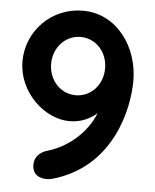

<svg xmlns="http://www.w3.org/2000/svg" viewBox="-52 -757 646 801"><g transform="rotate(5 271.5 -356.5)"><path d="M30 -481C30 -352 142 -249 247 -249C297 -249 334 -269 361 -292C326 -204 246 -141 166 -118C134 -109 113 -86 113 -56C113 -14 142 0 173 0C180 0 188 -1 196 -3C448 -74 498 -325 498 -440C498 -580 407 -713 263 -713C134 -713 30 -610 30 -481ZM376 -481C376 -412 327 -359 263 -359C200 -359 150 -412 150 -481C150 -550 200 -603 263 -603C327 -603 376 -550 376 -481Z"/></g></svg>

Font: Hotpoint
Style: Bold
Weight: 700
Designer: Andrew Paglinawan, Luciano Perondi, Riccardo Olocco
Foundry: CAST Cooperativa Anonima Servizi Tipografici
Version: Version 1.000;PS 2.1;hotconv 16.6.51;makeotf.lib2.5.65220